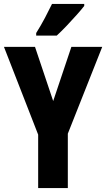

<svg xmlns="http://www.w3.org/2000/svg" viewBox="-20 -951 537 971"><path d="M249 -440 341 -714H497L323 -275V0H173V-270L0 -714H157ZM406 -921Q393 -904 369 -877Q345 -850 318 -821.5Q291 -793 267 -771H163V-784Q188 -824 207.5 -861Q227 -898 243 -931H406Z"/></svg>

Font: Noto Sans Malayalam ExtraCondensed ExtraBold
Style: Regular
Weight: 800
Width: 2
Designer: Jelle Bosma - Monotype Design Team
Foundry: Monotype Imaging Inc.
Version: Version 2.104; ttfautohint (v1.8.4.7-5d5b)